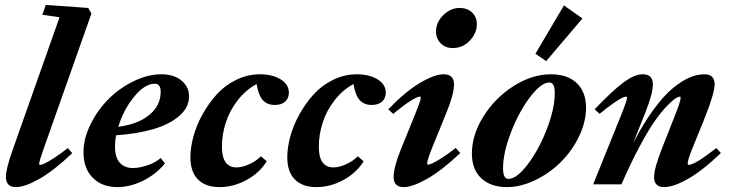

<svg xmlns="http://www.w3.org/2000/svg" viewBox="-20 -745 2960 776"><path d="M44.4 11.2Q3.9 11.2 3.9 -30.3Q3.9 -63 32.7 -143.6L220.7 -675.3L150.9 -685.5L165 -725.1L336.4 -712.9L349.6 -690.4L157.2 -146Q138.2 -93.3 138.2 -82.5Q138.2 -78.6 142.6 -78.6Q147.9 -78.6 160.4 -84.2Q172.9 -89.8 197.8 -106Q222.7 -122.1 254.4 -146.5L272 -126Q198.2 -55.7 139.4 -22.2Q80.6 11.2 44.4 11.2Z M454.1 11.2Q392.6 11.2 355 -26.4Q317.4 -64 317.4 -129.9Q317.4 -184.6 345.7 -242.2Q374 -299.8 418 -344Q461.9 -388.2 519.5 -416.5Q577.1 -444.8 631.8 -444.8Q683.1 -444.8 713.6 -419.4Q744.1 -394 744.1 -355.5Q744.1 -310.5 704.1 -276.1Q664.1 -241.7 598.9 -222.9Q533.7 -204.1 449.2 -198.2Q444.8 -175.3 444.8 -153.3Q444.8 -109.4 463.9 -87.6Q482.9 -65.9 517.6 -65.9Q542 -65.9 574.5 -76.4Q606.9 -86.9 629.9 -106.4L646.5 -84.5Q611.3 -41 558.8 -14.9Q506.3 11.2 454.1 11.2ZM605.5 -406.7Q564.9 -406.7 522 -354Q479 -301.3 458 -232.4Q538.6 -243.2 584 -281Q629.4 -318.8 629.4 -374Q629.4 -406.7 605.5 -406.7Z M866.7 11.2Q810.5 11.2 780 -19.8Q749.5 -50.8 749.5 -109.4Q749.5 -147.9 761.5 -192.6Q773.4 -237.3 798.1 -282Q822.8 -326.7 855.5 -363Q888.2 -399.4 934.3 -422.1Q980.5 -444.8 1031.2 -444.8Q1080.1 -444.8 1113.8 -424.6Q1147.5 -404.3 1147.5 -370.1Q1147.5 -347.7 1132.3 -334.2Q1117.2 -320.8 1090.8 -320.8Q1059.6 -320.8 1042 -340.6Q1024.4 -360.4 1017.1 -405.3Q972.7 -381.3 940.2 -339.1Q907.7 -296.9 892.3 -248.8Q877 -200.7 877 -151.9Q877 -68.4 936 -68.4Q958.5 -68.4 986.3 -80.8Q1014.2 -93.3 1034.7 -113.3L1058.1 -93.3Q1029.3 -46.4 976.6 -17.6Q923.8 11.2 866.7 11.2Z M1258.3 11.2Q1202.1 11.2 1171.6 -19.8Q1141.1 -50.8 1141.1 -109.4Q1141.1 -147.9 1153.1 -192.6Q1165 -237.3 1189.7 -282Q1214.4 -326.7 1247.1 -363Q1279.8 -399.4 1325.9 -422.1Q1372.1 -444.8 1422.9 -444.8Q1471.7 -444.8 1505.4 -424.6Q1539.1 -404.3 1539.1 -370.1Q1539.1 -347.7 1523.9 -334.2Q1508.8 -320.8 1482.4 -320.8Q1451.2 -320.8 1433.6 -340.6Q1416 -360.4 1408.7 -405.3Q1364.3 -381.3 1331.8 -339.1Q1299.3 -296.9 1283.9 -248.8Q1268.6 -200.7 1268.6 -151.9Q1268.6 -68.4 1327.6 -68.4Q1350.1 -68.4 1377.9 -80.8Q1405.8 -93.3 1426.3 -113.3L1449.7 -93.3Q1420.9 -46.4 1368.2 -17.6Q1315.4 11.2 1258.3 11.2Z M1809.6 -550.8Q1780.3 -550.8 1761.2 -569.8Q1742.2 -588.9 1742.2 -617.7Q1742.2 -654.8 1771.7 -683.8Q1801.3 -712.9 1837.9 -712.9Q1868.7 -712.9 1887.9 -694.6Q1907.2 -676.3 1907.2 -647.5Q1907.2 -610.8 1878.9 -580.8Q1850.6 -550.8 1809.6 -550.8ZM1611.3 11.2Q1570.8 11.2 1570.8 -30.3Q1570.8 -68.8 1601.1 -143.6L1656.2 -279.3Q1680.7 -339.4 1680.7 -350.1Q1680.7 -354.5 1676.3 -354.5Q1667.5 -354.5 1640.4 -337.9Q1613.3 -321.3 1569.3 -284.7L1549.3 -303.2Q1619.6 -376 1678.2 -410.4Q1736.8 -444.8 1772.9 -444.8Q1814.9 -444.8 1814.9 -404.3Q1814.9 -364.3 1785.2 -292L1726.1 -146.5Q1706.5 -97.7 1706.5 -83.5Q1706.5 -79.6 1710 -79.6Q1715.8 -79.6 1727.8 -85Q1739.7 -90.3 1764.9 -106.2Q1790 -122.1 1821.8 -147L1840.3 -126.5Q1766.1 -56.2 1706.8 -22.5Q1647.5 11.2 1611.3 11.2Z M2187.5 -498 2144 -527.8 2259.3 -723.1 2334 -670.4ZM2028.8 11.2Q1963.4 11.2 1925.3 -24.4Q1887.2 -60.1 1887.2 -124Q1887.2 -200.2 1934.3 -275.1Q1981.4 -350.1 2056.2 -397.5Q2130.9 -444.8 2206.5 -444.8Q2273.4 -444.8 2311 -409.2Q2348.6 -373.5 2348.6 -309.6Q2348.6 -252.4 2320.3 -193.8Q2292 -135.3 2247.3 -90.6Q2202.6 -45.9 2144 -17.3Q2085.4 11.2 2028.8 11.2ZM2034.7 -22Q2068.4 -22 2113.3 -81.3Q2158.2 -140.6 2190.2 -223.4Q2222.2 -306.2 2222.2 -368.7Q2222.2 -411.6 2200.7 -411.6Q2167 -411.6 2122.1 -352.3Q2077.1 -293 2045.2 -210.2Q2013.2 -127.4 2013.2 -64.9Q2013.2 -22 2034.7 -22Z M2377.4 0 2490.2 -279.3Q2514.2 -338.4 2514.2 -350.1Q2514.2 -354.5 2509.8 -354.5Q2504.9 -354.5 2493.2 -348.9Q2481.4 -343.3 2457.3 -326.4Q2433.1 -309.6 2403.3 -284.7L2383.3 -303.2Q2454.1 -377.4 2499 -411.1Q2543.9 -444.8 2577.6 -444.8Q2618.7 -444.8 2618.7 -404.3Q2618.7 -366.7 2588.9 -292L2539.1 -167Q2580.1 -245.6 2621.3 -302Q2662.6 -358.4 2699.2 -388.4Q2735.8 -418.5 2766.8 -431.6Q2797.9 -444.8 2827.1 -444.8Q2868.2 -444.8 2868.2 -404.3Q2868.2 -367.2 2825.2 -260.7L2778.8 -146.5Q2759.3 -98.6 2759.3 -83Q2759.3 -78.6 2763.7 -78.6Q2788.1 -78.6 2875 -146.5L2893.6 -126.5Q2819.3 -55.2 2760.5 -22Q2701.7 11.2 2664.6 11.2Q2623.5 11.2 2623.5 -29.3Q2623.5 -63.5 2654.8 -143.6L2708 -278.3Q2731 -336.4 2731 -350.6Q2731 -354.5 2727.1 -354.5Q2722.7 -354.5 2712.2 -348.6Q2701.7 -342.8 2679.2 -320.3Q2656.7 -297.9 2630.9 -262.2Q2605 -226.6 2567.6 -157.7Q2530.3 -88.9 2491.7 0Z"/></svg>

Font: Elstob ExtraBold
Style: Italic
Weight: 800
Italic angle: -20°
Designer: Peter S. Baker
Version: Version 1.015